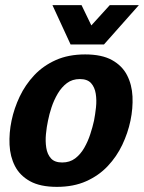

<svg xmlns="http://www.w3.org/2000/svg" viewBox="-20 -720 561 748"><path d="M25 -250Q35 -298 56.8 -344Q78.7 -390 113.5 -427Q148.3 -464 197.5 -486Q246.7 -508 311.7 -508Q376.7 -508 416.3 -486Q456 -464 475 -427Q494 -390 496.2 -344Q498.3 -298 488.3 -250Q478.3 -202 456.5 -156Q434.7 -110 399.8 -73Q365 -36 315.8 -14Q266.7 8 201.7 8Q136.7 8 97 -14Q57.3 -36 38.3 -73Q19.3 -110 17.2 -156Q15 -202 25 -250ZM167 -250Q161.7 -225.7 159 -197.5Q156.3 -169.3 160.3 -144Q164.3 -118.7 178.7 -102.8Q193 -87 222.3 -87Q251.7 -87 272.7 -102.8Q293.7 -118.7 308.2 -144Q322.7 -169.3 331.8 -197.5Q341 -225.7 346.3 -250Q351 -274.3 354 -302Q357 -329.7 353 -355Q349 -380.3 334.7 -396.2Q320.3 -412 291 -412Q261.7 -412 240.7 -396.2Q219.7 -380.3 204.8 -355Q190 -329.7 180.8 -302Q171.7 -274.3 167 -250ZM268.3 -546.7 407.7 -700H521L385 -546.7ZM371.7 -546.7H255L184.3 -700H297.7Z"/></svg>

Font: Epunda Sans Light
Style: Italic
Weight: 300
Italic angle: -12.0243°
Designer: Simon Atzbach
Foundry: typofactur
Version: Version 2.204